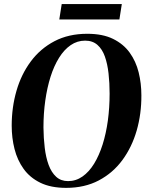

<svg xmlns="http://www.w3.org/2000/svg" viewBox="-20 -920 728 952"><path d="M308 11.5Q232 11.5 180.2 -13.8Q128.5 -39 97.2 -82.5Q66 -126 52 -181.2Q38 -236.5 38 -296.5Q38 -388 61.8 -470Q85.5 -552 132.8 -615.5Q180 -679 250.2 -715.8Q320.5 -752.5 412.5 -752.5Q489 -752.5 540.5 -727.2Q592 -702 623 -659Q654 -616 667.5 -561.2Q681 -506.5 681 -447.5Q681.5 -355.5 657.8 -273Q634 -190.5 587 -126.5Q540 -62.5 470 -25.5Q400 11.5 308 11.5ZM317.5 -22Q356.5 -22 389 -44.8Q421.5 -67.5 446.5 -108.2Q471.5 -149 488.8 -203.5Q506 -258 514.8 -322.2Q523.5 -386.5 523.5 -456Q523.5 -508.5 518.2 -555.8Q513 -603 500 -639.8Q487 -676.5 463 -697.5Q439 -718.5 402 -718.5Q363 -718.5 330.5 -696.2Q298 -674 272.8 -633.5Q247.5 -593 230.5 -539Q213.5 -485 204.5 -421.2Q195.5 -357.5 195.5 -288Q196 -235 201.8 -187.2Q207.5 -139.5 221.2 -102.2Q235 -65 258.5 -43.5Q282 -22 317.5 -22ZM286 -900H584L572 -823.5H274Z"/></svg>

Font: Merriweather 120pt
Style: Bold Italic
Weight: 700
Italic angle: -7.8°
Version: Version 2.101